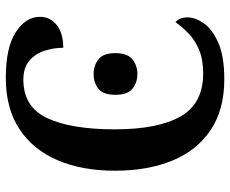

<svg xmlns="http://www.w3.org/2000/svg" viewBox="-84 -680 774 645"><g transform="rotate(-90 302.5 -357.0)"><path d="M359 10Q257 10 188.5 -36Q120 -82 86 -164.5Q52 -247 52 -358Q52 -467 87 -549.5Q122 -632 191.5 -678Q261 -724 364 -724Q466 -724 517.5 -690.5Q569 -657 569 -609Q569 -575 541.5 -553Q514 -531 465 -531Q465 -563 455 -594Q445 -625 421.5 -645Q398 -665 358 -665Q266 -665 228.5 -584.5Q191 -504 191 -358Q191 -214 234 -137.5Q277 -61 379 -61Q425 -61 457.5 -74.5Q490 -88 512.5 -109.5Q535 -131 551 -154Q567 -141 567 -113Q567 -87 547 -58.5Q527 -30 481.5 -10Q436 10 359 10ZM377 -282Q348 -282 327.5 -298.5Q307 -315 307 -356Q307 -397 327.5 -413Q348 -429 377 -429Q405 -429 426 -413Q447 -397 447 -356Q447 -315 426 -298.5Q405 -282 377 -282Z"/></g></svg>

Font: Noto Serif SemiCondensed SemiBold
Style: Regular
Weight: 600
Width: 4
Designer: Monotype Design Team
Foundry: Monotype Imaging Inc.
Version: Version 2.013; ttfautohint (v1.8.4.7-5d5b)